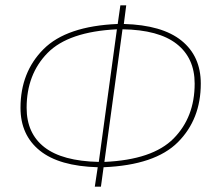

<svg xmlns="http://www.w3.org/2000/svg" viewBox="-20 -701 808 721"><path d="M369 -73 359 0H336L347 -73Q202 -77 129.5 -135.5Q57 -194 57 -296Q57 -430 143.5 -516.5Q230 -603 422 -611L432 -681H454L445 -611Q589 -607 661.5 -548.5Q734 -490 734 -387Q734 -253 648 -167Q562 -81 369 -73ZM711 -387Q711 -483 643.5 -536Q576 -589 440 -591L372 -93Q553 -101 632 -181Q711 -261 711 -387ZM419 -591Q237 -582 158.5 -502Q80 -422 80 -296Q80 -200 147 -148Q214 -96 351 -93Z"/></svg>

Font: Fira Sans Thin
Style: Italic
Weight: 250
Italic angle: -8°
Designer: Carrois Corporate & Edenspiekermann AG
Foundry: Carrois Corporate GbR & Edenspiekermann AG
Version: Version 4.203